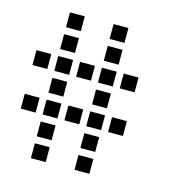

<svg xmlns="http://www.w3.org/2000/svg" viewBox="-101 -775 801 850"><g transform="rotate(15 300.0 -350.0)"><path d="M117 -684Q116 -684 116 -684Q116 -684 116 -683V-617Q116 -616 116 -616Q116 -616 117 -616H183Q184 -616 184 -616Q184 -616 184 -617V-683Q184 -684 184 -684Q184 -684 183 -684ZM317 -684Q316 -684 316 -684Q316 -684 316 -683V-617Q316 -616 316 -616Q316 -616 317 -616H383Q384 -616 384 -616Q384 -616 384 -617V-683Q384 -684 384 -684Q384 -684 383 -684ZM117 -584Q116 -584 116 -584Q116 -584 116 -583V-517Q116 -516 116 -516Q116 -516 117 -516H183Q184 -516 184 -516Q184 -516 184 -517V-583Q184 -584 184 -584Q184 -584 183 -584ZM317 -584Q316 -584 316 -584Q316 -584 316 -583V-517Q316 -516 316 -516Q316 -516 317 -516H383Q384 -516 384 -516Q384 -516 384 -517V-583Q384 -584 384 -584Q384 -584 383 -584ZM17 -484Q16 -484 16 -484Q16 -484 16 -483V-417Q16 -416 16 -416Q16 -416 17 -416H83Q84 -416 84 -416Q84 -416 84 -417V-483Q84 -484 84 -484Q84 -484 83 -484ZM117 -484Q116 -484 116 -484Q116 -484 116 -483V-417Q116 -416 116 -416Q116 -416 117 -416H183Q184 -416 184 -416Q184 -416 184 -417V-483Q184 -484 184 -484Q184 -484 183 -484ZM217 -484Q216 -484 216 -484Q216 -484 216 -483V-417Q216 -416 216 -416Q216 -416 217 -416H283Q284 -416 284 -416Q284 -416 284 -417V-483Q284 -484 284 -484Q284 -484 283 -484ZM317 -484Q316 -484 316 -484Q316 -484 316 -483V-417Q316 -416 316 -416Q316 -416 317 -416H383Q384 -416 384 -416Q384 -416 384 -417V-483Q384 -484 384 -484Q384 -484 383 -484ZM417 -484Q416 -484 416 -484Q416 -484 416 -483V-417Q416 -416 416 -416Q416 -416 417 -416H483Q484 -416 484 -416Q484 -416 484 -417V-483Q484 -484 484 -484Q484 -484 483 -484ZM117 -384Q116 -384 116 -384Q116 -384 116 -383V-317Q116 -316 116 -316Q116 -316 117 -316H183Q184 -316 184 -316Q184 -316 184 -317V-383Q184 -384 184 -384Q184 -384 183 -384ZM317 -384Q316 -384 316 -384Q316 -384 316 -383V-317Q316 -316 316 -316Q316 -316 317 -316H383Q384 -316 384 -316Q384 -316 384 -317V-383Q384 -384 384 -384Q384 -384 383 -384ZM17 -284Q16 -284 16 -284Q16 -284 16 -283V-217Q16 -216 16 -216Q16 -216 17 -216H83Q84 -216 84 -216Q84 -216 84 -217V-283Q84 -284 84 -284Q84 -284 83 -284ZM117 -284Q116 -284 116 -284Q116 -284 116 -283V-217Q116 -216 116 -216Q116 -216 117 -216H183Q184 -216 184 -216Q184 -216 184 -217V-283Q184 -284 184 -284Q184 -284 183 -284ZM217 -284Q216 -284 216 -284Q216 -284 216 -283V-217Q216 -216 216 -216Q216 -216 217 -216H283Q284 -216 284 -216Q284 -216 284 -217V-283Q284 -284 284 -284Q284 -284 283 -284ZM317 -284Q316 -284 316 -284Q316 -284 316 -283V-217Q316 -216 316 -216Q316 -216 317 -216H383Q384 -216 384 -216Q384 -216 384 -217V-283Q384 -284 384 -284Q384 -284 383 -284ZM417 -284Q416 -284 416 -284Q416 -284 416 -283V-217Q416 -216 416 -216Q416 -216 417 -216H483Q484 -216 484 -216Q484 -216 484 -217V-283Q484 -284 484 -284Q484 -284 483 -284ZM117 -184Q116 -184 116 -184Q116 -184 116 -183V-117Q116 -116 116 -116Q116 -116 117 -116H183Q184 -116 184 -116Q184 -116 184 -117V-183Q184 -184 184 -184Q184 -184 183 -184ZM317 -184Q316 -184 316 -184Q316 -184 316 -183V-117Q316 -116 316 -116Q316 -116 317 -116H383Q384 -116 384 -116Q384 -116 384 -117V-183Q384 -184 384 -184Q384 -184 383 -184ZM117 -84Q116 -84 116 -84Q116 -84 116 -83V-17Q116 -16 116 -16Q116 -16 117 -16H183Q184 -16 184 -16Q184 -16 184 -17V-83Q184 -84 184 -84Q184 -84 183 -84ZM317 -84Q316 -84 316 -84Q316 -84 316 -83V-17Q316 -16 316 -16Q316 -16 317 -16H383Q384 -16 384 -16Q384 -16 384 -17V-83Q384 -84 384 -84Q384 -84 383 -84Z"/></g></svg>

Font: Doto Black SemiBold
Style: Regular
Weight: 600
Monospace: yes
Version: Version 1.000